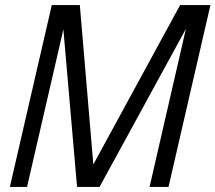

<svg xmlns="http://www.w3.org/2000/svg" viewBox="-20 -740 853 760"><path d="M19 0 185 -720H296L354 -35H320L693 -720H813L647 0H572L721 -648H728L374 0H285L229 -645L236 -646L87 0Z"/></svg>

Font: Instrument Sans SemiCondensed
Style: Italic
Weight: 400
Width: 4
Italic angle: -13°
Designer: Rodrigo Fuenzalida
Foundry: fragTYPE
Version: Version 1.000;gftools[0.9.28]